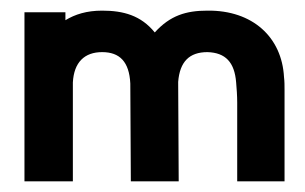

<svg xmlns="http://www.w3.org/2000/svg" viewBox="-20 -341 574 361"><path d="M26 0H117V-186C119 -224 139 -243 172 -243C205 -243 223 -225 225 -184L226 0H316L315 -187C318 -225 336 -243 370 -243C404 -242 421 -224 424 -186C425 -174 426 -161 426 -148V0H515V-172C515 -180 515 -188 514 -196C510 -271 455 -322 370 -321C330 -321 300 -312 271 -280C245 -312 212 -321 172 -321C143 -321 121 -314 103 -303V-318H26Z"/></svg>

Font: Rabbid Highway Sign II Hop
Style: Regular
Weight: 400
Foundry: Cannot Into Space Fonts
Version: Version 0.277